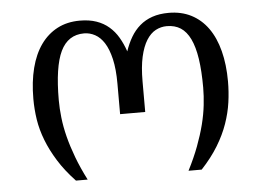

<svg xmlns="http://www.w3.org/2000/svg" viewBox="-43 -584 873 639"><g transform="rotate(-5 393.5 -264.5)"><path d="M351.6 -309.6Q351.6 -357.9 343.8 -391.6Q335.9 -425.3 322.8 -446Q309.6 -466.8 292 -476.3Q274.4 -485.8 255.4 -485.8Q201.7 -485.8 177 -434.6Q152.3 -383.3 152.3 -271.5Q152.3 -243.7 155.8 -213.1Q159.2 -182.6 167.7 -148.9Q176.3 -115.2 190.2 -78.1Q204.1 -41 225.1 0H186Q151.4 -36.6 128.9 -72.8Q106.4 -108.9 92.8 -144Q79.1 -179.2 73.7 -213.9Q68.4 -248.5 68.4 -283.2Q68.4 -340.3 80.1 -386Q91.8 -431.6 114.5 -463.4Q137.2 -495.1 169.9 -512.2Q202.6 -529.3 245.1 -529.3Q276.4 -529.3 300.3 -521Q324.2 -512.7 342 -497.3Q359.9 -481.9 372.3 -460.7Q384.8 -439.5 393.6 -413.6Q402.3 -439.5 414.8 -460.7Q427.2 -481.9 445.1 -497.3Q462.9 -512.7 486.8 -521Q510.7 -529.3 542 -529.3Q584 -529.3 616.9 -512.5Q649.9 -495.6 672.6 -463.9Q695.3 -432.1 707 -386.7Q718.8 -341.3 718.8 -284.7Q718.8 -250 713.9 -215.1Q709 -180.2 696.5 -144.5Q684.1 -108.9 662.1 -72.8Q640.1 -36.6 606 0H562Q583 -41 596.9 -78.1Q610.8 -115.2 619.4 -148.9Q627.9 -182.6 631.3 -213.1Q634.8 -243.7 634.8 -271.5Q634.8 -327.1 628.7 -367.7Q622.6 -408.2 609.9 -434.6Q597.2 -460.9 577.9 -473.4Q558.6 -485.8 531.7 -485.8Q512.2 -485.8 494.6 -476.6Q477.1 -467.3 463.9 -446.3Q450.7 -425.3 443.1 -391.6Q435.5 -357.9 435.5 -309.6V-207.5H351.6Z"/></g></svg>

Font: Arian Grqi
Style: Regular
Weight: 400
Designer: Ruben Hakobyan (Tarumian)
Foundry: Ruben Hakobyan (Tarumian)
Version: Version 1.003